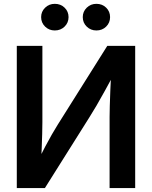

<svg xmlns="http://www.w3.org/2000/svg" viewBox="-20 -962 777 982"><path d="M671.4 0H540.5V-363.8Q540.5 -384.8 541.5 -420.7Q542.5 -456.5 544.4 -503.7Q546.4 -550.8 549.3 -604.5L568.8 -593.8Q540 -540.5 516.6 -498Q493.2 -455.6 473.9 -422.4Q454.6 -389.2 438 -363.3L209.5 0H65.9V-727.5H196.8V-337.4Q196.8 -314.5 195.8 -276.6Q194.8 -238.8 193.1 -197.3Q191.4 -155.8 188.5 -120.1L174.3 -137.7Q191.9 -175.3 210.2 -210.2Q228.5 -245.1 245.4 -274.4Q262.2 -303.7 274.9 -323.7L528.8 -727.5H671.4ZM473.1 -806.2Q443.8 -806.2 423.6 -825.9Q403.3 -845.7 403.3 -874.5Q403.3 -902.8 423.6 -922.6Q443.8 -942.4 473.1 -942.4Q502.9 -942.4 522.9 -922.9Q543 -903.3 543 -874.5Q543 -845.7 522.9 -825.9Q502.9 -806.2 473.1 -806.2ZM260.3 -806.2Q231 -806.2 210.7 -825.9Q190.4 -845.7 190.4 -874.5Q190.4 -902.8 210.7 -922.6Q231 -942.4 260.3 -942.4Q290 -942.4 310.3 -922.9Q330.6 -903.3 330.6 -874.5Q330.6 -845.7 310.3 -825.9Q290 -806.2 260.3 -806.2Z"/></svg>

Font: Inter 24pt SemiBold
Style: Regular
Weight: 600
Designer: Rasmus Andersson
Foundry: rsms
Version: Version 4.001;git-66647c0bb